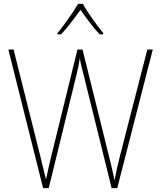

<svg xmlns="http://www.w3.org/2000/svg" viewBox="-20 -969 828 989"><path d="M767 -714 584 0H555L413 -574Q406 -602 401 -621Q396 -640 391 -670Q387 -641 383.5 -625Q380 -609 375 -588L231 0H202L23 -714H50L188 -163Q198 -123 204.5 -95Q211 -67 217 -44Q223 -74 230 -104.5Q237 -135 244 -164L379 -714H405L542 -162Q552 -124 557.5 -98.5Q563 -73 570 -40Q576 -72 582 -99Q588 -126 597 -162L739 -714ZM407 -949Q419 -927 438.5 -898Q458 -869 478 -842Q498 -815 512 -798V-792H493Q468 -819 441.5 -854Q415 -889 395 -918Q374 -890 347 -854.5Q320 -819 295 -792H276V-798Q292 -817 312 -844.5Q332 -872 351 -900Q370 -928 382 -949Z"/></svg>

Font: Noto Sans Myanmar SemiCondensed Thin
Style: Regular
Weight: 100
Width: 4
Designer: Monotype Design Team
Foundry: Monotype Imaging Inc.
Version: Version 2.107; ttfautohint (v1.8.4.7-5d5b)